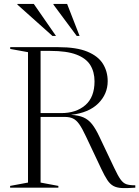

<svg xmlns="http://www.w3.org/2000/svg" viewBox="-20 -955 708 977"><path d="M32 -706V-715H277.5Q369.5 -715 424.5 -692.2Q479.5 -669.5 503.8 -630.2Q528 -591 528 -542Q528 -476.5 480 -428.8Q432 -381 341 -370.5Q380 -368.5 405 -357.5Q430 -346.5 448.5 -323Q467 -299.5 485.5 -260L561.5 -100Q580 -60.5 593.5 -41.8Q607 -23 623.5 -17.5Q640 -12 668.5 -12V0Q626.5 3 600.2 1.8Q574 0.5 557 -8.8Q540 -18 526.2 -38.8Q512.5 -59.5 495.5 -95.5L418 -259.5Q398.5 -301.5 383.2 -323Q368 -344.5 351 -352.2Q334 -360 310 -360H186.5V-26L277 -9V0H31.5V-9L122.5 -26V-689.5ZM291.5 -379.5Q367.5 -379.5 414.2 -420Q461 -460.5 461 -541Q461 -589 439.5 -623.8Q418 -658.5 368.8 -677.2Q319.5 -696 236 -696H186.5V-379.5ZM265 -772H247L68.5 -931.5V-935H152ZM385 -772H370.5L252 -931.5V-935H321.5Z"/></svg>

Font: Newsreader Display Light
Style: Regular
Weight: 300
Designer: Hugues Gentile
Foundry: Production Type
Version: Version 1.001